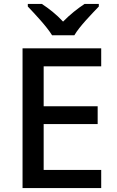

<svg xmlns="http://www.w3.org/2000/svg" viewBox="-20 -961 597 981"><path d="M359.9 -780.8C385.7 -825.7 449.7 -890.6 484.9 -927.7V-940.9H412.1C377.4 -918 337.9 -887.2 302.2 -850.6C268.6 -887.2 229 -918 193.8 -940.9H122.1V-927.7C157.7 -890.1 218.3 -826.2 246.1 -780.8ZM497.1 -92.8H203.1V-327.1H479V-418H203.1V-622.1H497.1V-713.9H95.2V0H497.1Z"/></svg>

Font: Noto Reveo Sans
Style: Regular
Weight: 500
Designer: Monotype Design Team
Foundry: Monotype Imaging Inc.
Version: Version 2.007